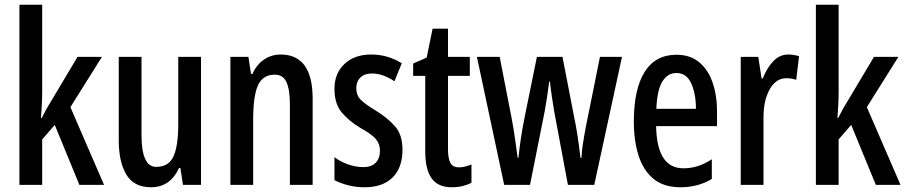

<svg xmlns="http://www.w3.org/2000/svg" viewBox="-20 -780 3821 810"><path d="M158 -397Q158 -367 156.5 -338.5Q155 -310 153 -282H156Q165 -300 174 -316.5Q183 -333 192 -347L307 -540H410L277 -328L419 0H315L211 -253L158 -192V0H62V-760H158Z M828 -540V0H752L741 -71H735Q698 10 617 10Q545 10 513 -43.5Q481 -97 481 -188V-540H577V-210Q577 -76 639 -76Q692 -76 712 -120.5Q732 -165 732 -256V-540Z M1164 -550Q1299 -550 1299 -363V0H1203V-341Q1203 -402 1188.5 -433.5Q1174 -465 1139 -465Q1089 -465 1068.5 -420.5Q1048 -376 1048 -274V0H952V-540H1028L1039 -468H1045Q1062 -507 1093.5 -528.5Q1125 -550 1164 -550Z M1678 -149Q1678 -72 1636 -31Q1594 10 1519 10Q1481 10 1448.5 1.5Q1416 -7 1391 -20V-117Q1414 -99 1447 -87Q1480 -75 1514 -75Q1546 -75 1564.5 -93Q1583 -111 1583 -145Q1583 -173 1565.5 -193.5Q1548 -214 1501 -240Q1451 -270 1421 -306.5Q1391 -343 1391 -405Q1391 -471 1433.5 -510.5Q1476 -550 1546 -550Q1582 -550 1614 -540.5Q1646 -531 1675 -513L1644 -437Q1622 -452 1598 -461Q1574 -470 1549 -470Q1518 -470 1500.5 -453Q1483 -436 1483 -408Q1483 -379 1500.5 -360.5Q1518 -342 1566 -313Q1616 -282 1647 -246.5Q1678 -211 1678 -149Z M1917 -74Q1930 -74 1943 -77.5Q1956 -81 1969 -86V-9Q1952 0 1931.5 5Q1911 10 1886 10Q1828 10 1801 -27.5Q1774 -65 1774 -142V-460H1723V-512L1780 -537L1805 -659H1870V-540H1962V-460H1870V-150Q1870 -112 1880 -93Q1890 -74 1917 -74Z M2318 -310Q2313 -340 2308 -373.5Q2303 -407 2300 -436H2297Q2293 -404 2288 -371Q2283 -338 2278 -311L2216 0H2107L1992 -540H2088L2137 -289Q2145 -248 2151.5 -203Q2158 -158 2164 -114H2167Q2171 -151 2177 -193Q2183 -235 2193 -284L2245 -540H2353L2403 -282Q2410 -250 2416.5 -207Q2423 -164 2429 -114H2433Q2434 -139 2439 -172Q2444 -205 2451 -242L2511 -540H2604L2487 0H2376Z M2834 -549Q2891 -549 2929 -518Q2967 -487 2986 -432.5Q3005 -378 3005 -309V-248H2748Q2751 -70 2863 -70Q2894 -70 2923 -79Q2952 -88 2983 -108V-25Q2925 10 2851 10Q2780 10 2737 -25.5Q2694 -61 2674 -123.5Q2654 -186 2654 -267Q2654 -404 2699.5 -476.5Q2745 -549 2834 -549ZM2834 -472Q2796 -472 2774 -435.5Q2752 -399 2749 -321H2916Q2916 -385 2896 -428.5Q2876 -472 2834 -472Z M3305 -550Q3328 -550 3351 -543L3339 -443Q3322 -450 3297 -450Q3253 -450 3226.5 -402Q3200 -354 3201 -280V0H3105V-540H3179L3193 -449H3198Q3215 -493 3242 -521.5Q3269 -550 3305 -550Z M3518 -397Q3518 -367 3516.5 -338.5Q3515 -310 3513 -282H3516Q3525 -300 3534 -316.5Q3543 -333 3552 -347L3667 -540H3770L3637 -328L3779 0H3675L3571 -253L3518 -192V0H3422V-760H3518Z"/></svg>

Font: Noto Sans Georgian ExtraCondensed Medium
Style: Regular
Weight: 500
Width: 2
Designer: Monotype Design Team, Akaki Razmadze
Foundry: Google LLC
Version: Version 2.005; ttfautohint (v1.8.4.7-5d5b)